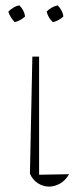

<svg xmlns="http://www.w3.org/2000/svg" viewBox="-20 -688 288 712"><path d="M91 -44 100 -478H125V-40L236 -42Q223 -19 203 -7.5Q183 4 162 4Q140 4 120.5 -8.5Q101 -21 91 -44ZM52 -668Q70 -650 73 -627Q66 -620 55.5 -614Q45 -608 34 -606Q27 -614 20.5 -624Q14 -634 11 -645Q19 -653 29.5 -659.5Q40 -666 52 -668ZM194 -668Q202 -660 208 -649Q214 -638 215 -627Q208 -620 197.5 -614Q187 -608 176 -606Q159 -621 153 -645Q170 -663 194 -668Z"/></svg>

Font: Piazzolla Thin
Style: Regular
Weight: 100
Designer: Juan Pablo del Peral
Foundry: Huerta Tipografica
Version: Version 1.330